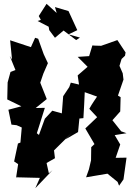

<svg xmlns="http://www.w3.org/2000/svg" viewBox="-20 -949 707 1006"><path d="M464 -711 447 -655 387 -651 439 -599 387 -554 394 -506 351 -516 343 -493 311 -445 304 -355 254 -369 215 -327 183 -239 205 -225 173 -251 187 -295 215 -384 167 -383 225 -430 190 -518 188 -507 207 -563 231 -618 209 -665 180 -746 164 -751 142 -702 33 -738 43 -637 31 -656 61 -582 35 -572 20 -517 18 -428 92 -392 24 -374 40 -296 67 -293 94 -281 87 -202 74 -197 54 -103 75 -89 64 -17 72 -28 67 -20 189 -17 165 37 255 -57 236 -41 224 -95 268 -120 263 -161 357 -254 323 -219 389 -257 396 -328 417 -330 421 -401 424 -466 494 -441 498 -457C481 -431 463 -407 448 -379L489 -335L427 -276L475 -194L458 -178L457 -109L446 -62L431 -20L543 -39L596 4L604 24L627 -9L643 -123L586 -122L610 -192L581 -241L643 -251L615 -261L569 -319L610 -365L612 -440L598 -448L627 -532L623 -565L606 -604L617 -640L635 -657L638 -674L595 -739L510 -709L476 -710ZM399 -752 339 -769 385 -791 339 -891 268 -912 277 -881 224 -929 183 -865 194 -845 177 -839 235 -809 238 -791 268 -751 313 -789 379 -739Z"/></svg>

Font: Asimov Aggro
Style: Condensed
Weight: 500
Designer: Google
Version: Version 2.000980; 2014